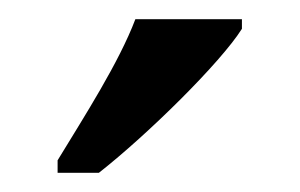

<svg xmlns="http://www.w3.org/2000/svg" viewBox="-20 -786 312 200"><path d="M40 -619V-606H83C134 -646 210 -721 232 -756V-766H121C104 -721 68 -665 40 -619Z"/></svg>

Font: Noto Serif Sinhala Condensed Medium
Style: Regular
Weight: 500
Width: 3
Designer: Jelle Bosma - Monotype Design Team
Foundry: Monotype Imaging Inc.
Version: Version 2.007